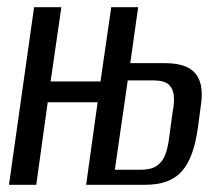

<svg xmlns="http://www.w3.org/2000/svg" viewBox="-20 -515 617 535"><path d="M5 0 75 -495H151L121 -288H260L290 -495H365L343 -339H439Q481 -339 505 -326Q529 -313 537.5 -286Q546 -259 539 -216L532 -163Q526 -119 515 -88Q504 -57 486.5 -37.5Q469 -18 443.5 -9Q418 0 382 0H220L252 -230H113L81 0ZM300 -42H372Q401 -42 417 -53Q433 -64 440.5 -84Q448 -104 451 -129L461 -203Q466 -227 464.5 -247Q463 -267 450.5 -279Q438 -291 407 -291H336Z"/></svg>

Font: Alumni Sans Medium
Style: Italic
Weight: 500
Italic angle: -8°
Designer: Robert E. Leuschke
Foundry: Robert E. Leuschke
Version: Version 1.016